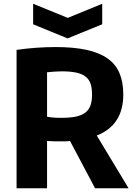

<svg xmlns="http://www.w3.org/2000/svg" viewBox="-20 -1000 713 1020"><path d="M156 -980 340 -905 523 -980V-871L339 -796L156 -871ZM352 -251Q337 -249 321.5 -249Q306 -249 289 -249Q285 -249 277.5 -249Q270 -249 261 -249.5Q252 -250 243.5 -250.5Q235 -251 230 -251V0H68V-735Q173 -750 276 -750Q370 -750 438 -735.5Q506 -721 550 -690.5Q594 -660 614.5 -612Q635 -564 635 -498Q635 -335 494 -280L663 0H485ZM306 -374Q352 -374 383 -380.5Q414 -387 433 -401.5Q452 -416 460.5 -439.5Q469 -463 469 -498Q469 -532 461 -555.5Q453 -579 434 -593.5Q415 -608 384 -614.5Q353 -621 308 -621Q291 -621 269 -619.5Q247 -618 230 -616V-380Q243 -377 263 -375.5Q283 -374 306 -374Z"/></svg>

Font: Encode Sans Narrow
Style: Bold
Weight: 700
Designer: Pablo Impallari, Andres Torresi
Foundry: Pablo Impallari, Andres Torresi
Version: Version 1.000; ttfautohint (v1.00) -l 8 -r 50 -G 200 -x 14 -